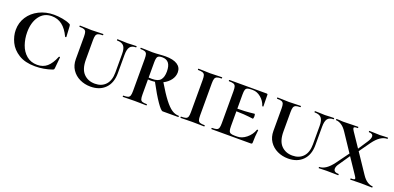

<svg xmlns="http://www.w3.org/2000/svg" viewBox="-4 -1092 3521 1716"><g transform="rotate(20 1756.5 -233.5)"><path d="M461 -451Q468 -448 470 -445Q472 -442 473 -434L479 -331Q479 -328 473.5 -327Q468 -326 467 -330Q436 -396 393.5 -428.5Q351 -461 294 -461Q220 -461 177.5 -402.5Q135 -344 135 -251Q135 -189 154.5 -133Q174 -77 215.5 -42Q257 -7 318 -7Q373 -7 410.5 -39Q448 -71 476 -140Q478 -144 483 -143Q488 -142 488 -139L478 -33Q477 -25 475 -22Q473 -19 464 -15Q387 12 304 12Q209 12 148 -26Q87 -64 59.5 -121Q32 -178 32 -236Q32 -305 68 -360.5Q104 -416 167.5 -448Q231 -480 309 -480Q347 -480 390 -472.5Q433 -465 461 -451Z M916 -456Q913 -456 913 -462Q913 -468 916 -468L957 -467Q989 -465 1010 -465Q1026 -465 1056 -467L1096 -468Q1098 -468 1098 -462Q1098 -456 1096 -456Q1056 -456 1039 -433.5Q1022 -411 1022 -358V-184Q1022 -91 970.5 -39Q919 13 832 13Q776 13 729 -9.5Q682 -32 654 -74Q626 -116 626 -174V-387Q626 -417 621 -431Q616 -445 602.5 -450.5Q589 -456 559 -456Q556 -456 556 -462Q556 -468 559 -468L606 -467Q644 -465 668 -465Q694 -465 734 -467L779 -468Q782 -468 782 -462Q782 -456 779 -456Q750 -456 736 -450Q722 -444 717 -429.5Q712 -415 712 -385V-200Q712 -110 753 -67.5Q794 -25 860 -25Q924 -25 961.5 -65.5Q999 -106 999 -182V-358Q999 -411 980 -433.5Q961 -456 916 -456Z M1663 0H1515Q1499 0 1457.5 -60Q1416 -120 1360 -225Q1340 -222 1319 -222Q1302 -222 1294 -223V-81Q1294 -51 1298.5 -36.5Q1303 -22 1316.5 -17Q1330 -12 1360 -12Q1362 -12 1362 -6Q1362 0 1360 0Q1331 0 1314 -1L1248 -2L1186 -1Q1168 0 1137 0Q1134 0 1134 -6Q1134 -12 1137 -12Q1167 -12 1180.5 -17Q1194 -22 1199 -36.5Q1204 -51 1204 -81V-387Q1204 -417 1199 -431Q1194 -445 1180.5 -450.5Q1167 -456 1138 -456Q1136 -456 1136 -462Q1136 -468 1138 -468L1187 -467Q1225 -465 1248 -465Q1267 -465 1283 -466Q1299 -467 1311 -468Q1344 -471 1371 -471Q1445 -471 1484 -446Q1523 -421 1523 -374Q1523 -335 1498.5 -301.5Q1474 -268 1432 -247Q1486 -156 1525 -105.5Q1564 -55 1596 -33.5Q1628 -12 1663 -12Q1666 -12 1666 -6Q1666 0 1663 0ZM1326 -240Q1384 -240 1406.5 -267Q1429 -294 1429 -347Q1429 -401 1408.5 -427Q1388 -453 1347 -453Q1314 -453 1304 -439.5Q1294 -426 1294 -385V-241Z M1910 -12Q1912 -12 1912 -6Q1912 0 1910 0Q1881 0 1864 -1L1797 -2L1733 -1Q1716 0 1686 0Q1683 0 1683 -6Q1683 -12 1686 -12Q1717 -12 1731 -17Q1745 -22 1750 -36.5Q1755 -51 1755 -81V-387Q1755 -417 1750 -431Q1745 -445 1730.5 -450.5Q1716 -456 1686 -456Q1683 -456 1683 -462Q1683 -468 1686 -468L1733 -467Q1773 -465 1797 -465Q1824 -465 1866 -467L1910 -468Q1912 -468 1912 -462Q1912 -456 1910 -456Q1880 -456 1866 -450Q1852 -444 1847 -429.5Q1842 -415 1842 -385V-81Q1842 -51 1847 -36.5Q1852 -22 1866 -17Q1880 -12 1910 -12Z M2375 -133Q2367 -71 2367 -15Q2367 -7 2364 -3.5Q2361 0 2352 0H1980Q1977 0 1977 -6Q1977 -12 1980 -12Q2010 -12 2024 -17Q2038 -22 2043 -36.5Q2048 -51 2048 -81V-387Q2048 -417 2043 -431Q2038 -445 2024 -450.5Q2010 -456 1980 -456Q1977 -456 1977 -462Q1977 -468 1980 -468H2335Q2344 -468 2344 -460L2345 -398Q2346 -379 2346 -350Q2346 -347 2341 -347Q2336 -347 2335 -350Q2321 -395 2284.5 -425Q2248 -455 2208 -455H2194Q2168 -455 2155.5 -449.5Q2143 -444 2138.5 -430Q2134 -416 2134 -386V-251Q2216 -252 2252 -256.5Q2288 -261 2294 -261Q2297 -261 2299 -254.5Q2301 -248 2301 -239Q2301 -230 2299 -222Q2297 -214 2294 -214Q2289 -214 2253 -219Q2217 -224 2134 -226V-85Q2134 -56 2138.5 -41.5Q2143 -27 2155.5 -21.5Q2168 -16 2194 -16H2217Q2262 -16 2303.5 -49.5Q2345 -83 2363 -133Q2364 -136 2369.5 -136Q2375 -136 2375 -133Z M2795 -456Q2792 -456 2792 -462Q2792 -468 2795 -468L2836 -467Q2868 -465 2889 -465Q2905 -465 2935 -467L2975 -468Q2977 -468 2977 -462Q2977 -456 2975 -456Q2935 -456 2918 -433.5Q2901 -411 2901 -358V-184Q2901 -91 2849.5 -39Q2798 13 2711 13Q2655 13 2608 -9.5Q2561 -32 2533 -74Q2505 -116 2505 -174V-387Q2505 -417 2500 -431Q2495 -445 2481.5 -450.5Q2468 -456 2438 -456Q2435 -456 2435 -462Q2435 -468 2438 -468L2485 -467Q2523 -465 2547 -465Q2573 -465 2613 -467L2658 -468Q2661 -468 2661 -462Q2661 -456 2658 -456Q2629 -456 2615 -450Q2601 -444 2596 -429.5Q2591 -415 2591 -385V-200Q2591 -110 2632 -67.5Q2673 -25 2739 -25Q2803 -25 2840.5 -65.5Q2878 -106 2878 -182V-358Q2878 -411 2859 -433.5Q2840 -456 2795 -456Z M3506 0 3402 -2 3339 -1Q3325 0 3301 0Q3298 0 3298 -6Q3298 -12 3301 -12Q3321 -12 3329.5 -14.5Q3338 -17 3338 -23Q3338 -31 3324 -51L3226 -197L3155 -93Q3136 -67 3136 -45Q3136 -29 3148 -20.5Q3160 -12 3184 -12Q3186 -12 3186 -6Q3186 0 3184 0Q3155 0 3139 -1L3074 -2L3035 -1Q3024 0 3000 0Q2998 0 2998 -6Q2998 -12 3000 -12Q3063 -12 3127 -99L3213 -217L3101 -385Q3076 -423 3049 -439.5Q3022 -456 2999 -456Q2997 -456 2997 -462Q2997 -468 2999 -468L3030 -467Q3052 -465 3061 -465Q3090 -465 3148 -467L3205 -468Q3207 -468 3207 -462Q3207 -456 3205 -456Q3185 -456 3176.5 -453.5Q3168 -451 3168 -444Q3168 -435 3181 -416L3270 -284L3330 -375Q3351 -407 3351 -427Q3351 -456 3311 -456Q3309 -456 3309 -462Q3309 -468 3311 -468L3352 -467Q3386 -465 3412 -465Q3428 -465 3452 -467L3486 -468Q3489 -468 3489 -462Q3489 -456 3486 -456Q3420 -456 3357 -369L3283 -265L3405 -83Q3430 -45 3457 -28.5Q3484 -12 3506 -12Q3509 -12 3509 -6Q3509 0 3506 0Z"/></g></svg>

Font: Cormorant SC SemiBold
Style: Regular
Weight: 600
Designer: Christian Thalmann (Catharsis Fonts)
Version: Version 3.000